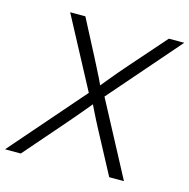

<svg xmlns="http://www.w3.org/2000/svg" viewBox="-134 -832 922 936"><g transform="rotate(15 327.5 -364.0)"><path d="M-27.3 0 317.4 -396 309.1 -346.7 106.4 -727.5H183.1L276.9 -547.4Q289.1 -523.4 300.5 -501.2Q312 -479 323 -456.8Q334 -434.6 344.7 -411.1H332Q351.1 -434.6 369.4 -456.8Q387.7 -479 406.5 -501.5Q425.3 -523.9 446.3 -547.4L604.5 -727.5H682.1L353 -349.1L361.3 -398.4L572.8 0H498.5L389.2 -205.1Q377 -228 366.2 -249Q355.5 -270 345 -291.3Q334.5 -312.5 323.7 -335H339.8Q321.3 -312.5 303.7 -291.3Q286.1 -270 268.1 -249Q250 -228 230.5 -205.1L52.2 0Z"/></g></svg>

Font: Inter 28pt Light
Style: Italic
Weight: 300
Italic angle: -9.3988°
Designer: Rasmus Andersson
Foundry: rsms
Version: Version 4.001;git-66647c0bb